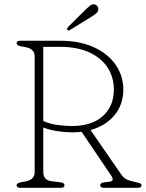

<svg xmlns="http://www.w3.org/2000/svg" viewBox="-20 -894 694 914"><path d="M567 -468Q567 -395.5 524.5 -345Q482 -294.5 411 -275L559.5 -60Q569.5 -46 584.8 -39.2Q600 -32.5 615 -29.5Q638.5 -24.5 646 -21.8Q653.5 -19 653.5 -12Q653.5 0 636.5 0H474Q457 0 457 -12Q457 -23.5 476 -26L501 -29Q526.5 -32 510 -57L368.5 -266.5Q347 -264 325 -264Q292 -264 254.8 -269.5Q217.5 -275 186 -287V-75Q186 -35.5 227 -31L268 -26Q287 -23.5 287 -12Q287 0 270 0H76Q59 0 59 -12Q59 -22 78 -26L104 -31Q145 -39 145 -75V-625Q145 -661 104 -669L78 -674Q59 -678 59 -688Q59 -700 76 -700H266Q360 -700 427.5 -668.8Q495 -637.5 531 -585Q567 -532.5 567 -468ZM186 -671V-318Q221 -302.5 260 -298.2Q299 -294 322 -294Q416 -294 469 -341Q522 -388 522 -468Q522 -526.5 492 -572.5Q462 -618.5 404.8 -644.8Q347.5 -671 266 -671ZM384 -845Q400 -860.5 410.8 -868.5Q421.5 -876.5 433.5 -872Q442.5 -868.5 446.2 -860.2Q450 -852 446.5 -843.5Q443.5 -834 434 -827Q424.5 -820 412.5 -812.5L312 -750.5Q305 -746.5 300.5 -752Q298 -755 299.8 -758.8Q301.5 -762.5 304 -765.5Z"/></svg>

Font: Fraunces 9pt S100 Thin
Style: Regular
Weight: 100
Version: Version 1.000; ttfautohint (v1.8.3)